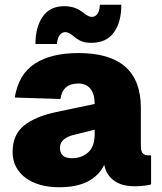

<svg xmlns="http://www.w3.org/2000/svg" viewBox="-20 -775 679 807"><path d="M228 12Q185 12 149.5 2Q114 -8 88 -27Q62 -46 47.5 -73.5Q33 -101 33 -136Q33 -208 80 -246.5Q127 -285 216 -304L378 -338Q378 -380 360 -402Q342 -424 310 -424Q243 -424 234 -359L42 -365Q58 -463 126.5 -507.5Q195 -552 310 -552Q572 -552 572 -322V-164Q572 -138 580.5 -130Q589 -122 604 -122H615V0Q606 3 586 5.5Q566 8 547 8Q528 8 508 4.5Q488 1 470 -9Q452 -19 438 -36.5Q424 -54 418 -82Q397 -38 350.5 -13Q304 12 228 12ZM282 -110Q323 -110 350.5 -134.5Q378 -159 378 -212V-230L290 -208Q264 -202 248 -188.5Q232 -175 232 -154Q232 -110 282 -110ZM364 -595Q338 -595 321.5 -602Q305 -609 284 -627Q268 -640 254 -640Q242 -640 232 -629Q222 -618 219 -590H129Q129 -661 159.5 -705Q190 -749 250 -749Q274 -749 294 -742Q314 -735 335 -718Q353 -704 366 -704Q379 -704 388.5 -715Q398 -726 400 -755H490Q490 -682 458.5 -638.5Q427 -595 364 -595Z"/></svg>

Font: Geist Black
Style: Regular
Weight: 400
Designer: Basement.studio, Andrés Briganti, Mateo Zaragoza
Foundry: Basement.studio, Vercel, Andrés Briganti, Guido Ferreyra, Mateo Zaragoza
Version: Version 1.401